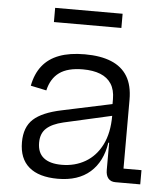

<svg xmlns="http://www.w3.org/2000/svg" viewBox="-53 -779 729 835"><g transform="rotate(5 312.0 -362.0)"><path d="M481 0Q460.5 0 449.8 -13Q439 -26 439 -49.5V-209.5L445.5 -226L442 -286.5L439 -318V-358.5Q439 -399.5 422.2 -425.5Q405.5 -451.5 374 -464Q342.5 -476.5 298 -476.5Q231.5 -476.5 195.2 -450.2Q159 -424 147 -371.5L78 -386Q88 -438.5 115.5 -473.2Q143 -508 188.8 -525.2Q234.5 -542.5 300.5 -542.5Q369.5 -542.5 416.2 -523.2Q463 -504 487 -464.5Q511 -425 511 -362.5V-62H589.5V0ZM230 7Q147 7 104 -29.8Q61 -66.5 61 -138Q61 -204 99 -238.8Q137 -273.5 221 -291L460.5 -342V-290.5L233 -239Q184 -227.5 159.8 -205.2Q135.5 -183 135.5 -142.5Q135.5 -98.5 162.5 -76.8Q189.5 -55 241.5 -55Q299 -55 344.5 -81.5Q390 -108 416 -159.5Q442 -211 442 -286.5L461 -168.5H435.5Q423 -85 370.8 -39Q318.5 7 230 7ZM448.5 -732.5V-670.5H154V-732.5Z"/></g></svg>

Font: Hepta Slab
Style: Regular
Weight: 400
Designer: Michael LaGattuta
Foundry: Michael LaGattuta
Version: Version 1.100